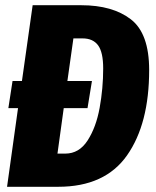

<svg xmlns="http://www.w3.org/2000/svg" viewBox="-20 -715 597 735"><path d="M551 -447Q551 -241 466.5 -120.5Q382 0 203 0H7L49 -301H12L28 -405H64L105 -695H291Q411 -695 481 -641Q551 -587 551 -447ZM375 -453Q375 -515 355.5 -541.5Q336 -568 296 -568H261L238 -405H332L315 -301H224L200 -127H230Q283 -127 315.5 -177.5Q348 -228 361.5 -302.5Q375 -377 375 -453Z"/></svg>

Font: Fira Sans Extra Condensed ExtraBold
Style: Italic
Weight: 800
Width: 3
Italic angle: -8°
Designer: Carrois Corporate & Edenspiekermann AG
Foundry: Carrois Corporate GbR & Edenspiekermann AG
Version: Version 4.203